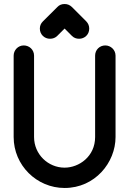

<svg xmlns="http://www.w3.org/2000/svg" viewBox="-20 -935 643 955"><path d="M47.9 -456.1V-253.4C47.9 -112.8 162.6 0 301.3 0C452.6 0 554.7 -126.5 554.7 -253.4V-658.2C554.7 -687.5 530.3 -709 503.9 -709C475.1 -709 453.1 -687 453.1 -658.2V-253.4C453.1 -156.2 372.6 -101.1 301.3 -101.1C219.2 -101.1 149.4 -167.5 149.4 -253.4V-658.2C149.4 -687.5 126 -709 98.1 -709C69.8 -709 47.9 -685.5 47.9 -658.2ZM283.2 -774.9 301.3 -793 337.9 -756.3C347.2 -747.1 358.9 -742.2 373.5 -742.2C400.4 -742.2 423.8 -762.7 423.8 -792.5C423.8 -806.6 418.9 -818.4 409.2 -828.6L337.4 -900.4C327.1 -910.2 315.4 -915 301.3 -915C286.6 -915 274.9 -910.2 265.6 -900.4L193.4 -828.6C183.1 -818.4 178.2 -806.6 178.2 -792.5C178.2 -764.2 200.7 -742.2 228.5 -742.2C243.2 -742.2 255.4 -747.1 264.6 -756.3Z"/></svg>

Font: LOB TGL 0-17
Style: Regular
Weight: 400
Designer: Peter Wiegel + adaptations and expanded glyphset by Studio LOB
Foundry: Peter Wiegel + adaptations and expanded glyphset by Studio LOB
Version: Version 1.003;Glyphs 3.1.2 (3151)